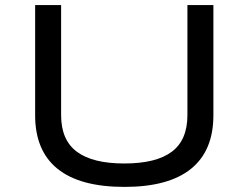

<svg xmlns="http://www.w3.org/2000/svg" viewBox="-20 -725 977 754"><path d="M469 9Q294 9 206 -62Q118 -133 118 -272V-705H220V-273Q220 -175 282 -129Q344 -83 468 -83Q593 -83 654.5 -129Q716 -175 716 -273V-705H818V-272Q818 -133 730 -62Q642 9 469 9Z"/></svg>

Font: Nunito Sans 7pt Expanded
Style: Regular
Weight: 400
Width: 7
Designer: Vernon Adams
Foundry: Vernon Adams
Version: Version 3.101;gftools[0.9.27]